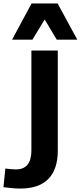

<svg xmlns="http://www.w3.org/2000/svg" viewBox="-99 -853 468 1113"><path d="M0 0ZM-79 232 -68 124Q-31 129 -6 129Q83 129 83 19V-560H236V21Q236 127 182 183.5Q128 240 18 240Q-21 240 -79 232ZM230 -623 160 -740 89 -623H-29L84 -833H235L349 -623Z"/></svg>

Font: Martel Sans ExtraBold
Style: Regular
Weight: 800
Designer: Dan Reynolds and Mathieu Réguer
Foundry: Dan Reynolds and Mathieu Réguer
Version: Version 1.002; ttfautohint (v1.1) -l 5 -r 5 -G 72 -x 0 -D la